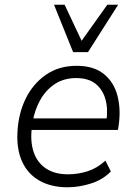

<svg xmlns="http://www.w3.org/2000/svg" viewBox="-20 -786 573 814"><path d="M266 8Q197 8 147.5 -20Q98 -48 74 -100.5Q50 -153 54 -226Q58 -304 88.5 -367Q119 -430 174 -468.5Q229 -507 305 -507Q377 -507 420 -472.5Q463 -438 478 -380Q493 -322 483 -254L480 -235H97L105 -284H451L430 -267Q439 -321 427.5 -363.5Q416 -406 385.5 -430.5Q355 -455 303 -455Q250 -455 211.5 -429Q173 -403 150 -361Q127 -319 119 -272L116 -252Q107 -190 122 -143.5Q137 -97 174.5 -72Q212 -47 268 -47Q311 -47 351.5 -60Q392 -73 427 -105L450 -59Q416 -24 365.5 -8Q315 8 266 8ZM290 -565 209 -766H254L326 -613L435 -766H481L353 -565Z"/></svg>

Font: Nunitoga
Style: Light Italic
Weight: 300
Italic angle: -9°
Designer: Vernon Adams
Foundry: Vernon Adams
Version: Version 1.0